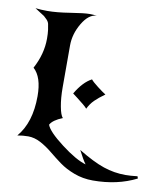

<svg xmlns="http://www.w3.org/2000/svg" viewBox="-102 -827 1002 1143"><g transform="rotate(10 399.5 -255.5)"><path d="M795 160 799 173Q684 231 537 231Q476 231 423 211Q370 191 332 163Q294 135 260 107Q226 79 188.5 59Q151 39 113 39Q81 39 48 45Q126 -46 126 -206Q126 -322 73 -369Q122 -460 122 -553Q122 -584 119 -606Q116 -628 113 -641Q110 -654 98.5 -666Q87 -678 80.5 -683Q74 -688 54 -700Q34 -712 23 -720Q56 -716 94 -716Q152 -716 232.5 -729Q313 -742 347 -742Q368 -742 390 -739Q342 -738 303 -672.5Q264 -607 264 -537V-284Q264 -219 273.5 -168.5Q283 -118 297 -104Q239 -81 223 -51Q236 -12 327 57.5Q418 127 478 144Q460 120 432 65Q524 121 589 143Q654 165 722 165Q752 165 795 160ZM332 -259Q376 -334 428 -361Q439 -347 471.5 -322Q504 -297 522 -286Q484 -259 461.5 -236.5Q439 -214 424 -183Q417 -192 400 -206Q383 -220 359 -238.5Q335 -257 332 -259Z"/></g></svg>

Font: NewRocker
Style: Regular
Weight: 400
Designer: Pablo Impallari, Brenda Gallo, Rodrigo Fuenzalida
Foundry: Pablo Impallari, Brenda Gallo, Rodrigo Fuenzalida
Version: Version 1.000